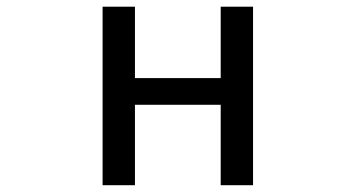

<svg xmlns="http://www.w3.org/2000/svg" viewBox="-20 -546 1040 562"><path d="M280.3 -3.9V-526.4H375V-317.4H626V-526.4H720.7V-3.9H626V-239.3H375V-3.9Z"/></svg>

Font: Kosugi
Style: Regular
Weight: 400
Version: Version 4.002